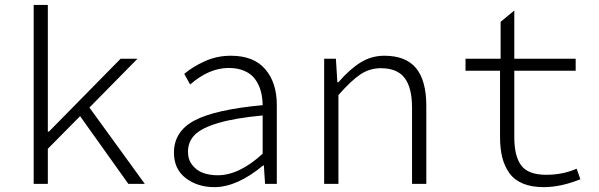

<svg xmlns="http://www.w3.org/2000/svg" viewBox="-20 -749 2438 782"><path d="M117.2 0V-729H174.8V-212.9H179.2L471.2 -509.8H540L344.2 -311L569.8 0H502.9L306.2 -275.9L174.8 -143.1V0Z M853.5 13.2Q784.2 13.2 736.3 -23.7Q688.5 -60.5 688.5 -127Q688.5 -213.9 772.2 -258.3Q856 -302.7 1049.8 -320.8Q1049.3 -352.1 1042.2 -377.9Q1035.2 -403.8 1019.8 -425.5Q1004.4 -447.3 976.8 -459.7Q949.2 -472.2 911.6 -472.2Q831.5 -472.2 754.4 -404.8L730.5 -448.2Q764.6 -477.1 814 -499.5Q863.3 -522 920.4 -522Q1013.7 -522 1060.5 -467Q1107.4 -412.1 1107.4 -321.8V0H1059.6L1054.7 -75.2H1051.8Q945.3 13.2 853.5 13.2ZM866.7 -35.2Q954.6 -35.2 1049.8 -123V-278.8Q936 -268.1 868.2 -247.8Q800.3 -227.5 772.9 -199.5Q745.6 -171.4 745.6 -130.9Q745.6 -98.6 763.7 -76.2Q781.7 -53.7 808.1 -44.4Q834.5 -35.2 866.7 -35.2Z M1300.3 0V-509.8H1348.1L1354 -414.1H1358.4Q1403.3 -466.3 1447.8 -494.1Q1492.2 -522 1545.4 -522Q1632.8 -522 1674.6 -471.4Q1716.3 -420.9 1716.3 -317.9V0H1658.2V-310.1Q1658.2 -392.1 1627.9 -431.6Q1597.7 -471.2 1531.2 -471.2Q1485.4 -471.2 1447.8 -446Q1410.2 -420.9 1358.4 -361.8V0Z M2193.8 13.2Q2144.5 13.2 2109.6 -1.5Q2074.7 -16.1 2054.7 -43.9Q2034.7 -71.8 2025.6 -107.9Q2016.6 -144 2016.6 -191.9V-460.9H1876V-509.8H2019V-660.2L2074.7 -706.1V-509.8H2324.7V-460.9H2074.7V-189.9Q2074.7 -112.3 2103.3 -74.7Q2131.8 -37.1 2204.6 -37.1Q2272.9 -37.1 2328.6 -62L2343.8 -19Q2265.1 13.2 2193.8 13.2Z"/></svg>

Font: Office Code Pro D Light
Style: Regular
Weight: 300
Designer: Nathan Rutzky & Paul D. Hunt
Foundry: Adobe Systems Incorporated
Version: Version 1.004;PS 001.004;hotconv 1.0.70;makeotf.lib2.5.58329